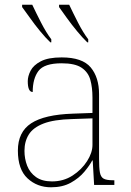

<svg xmlns="http://www.w3.org/2000/svg" viewBox="-20 -786 557 816"><path d="M197 10Q138 10 97 -28Q56 -66 56 -146Q56 -225 112.5 -262Q169 -299 290 -303L373 -306V-371Q373 -414 364 -446.5Q355 -479 327 -498Q299 -517 242 -517Q168 -517 143.5 -484.5Q119 -452 119 -395Q98 -395 98 -441Q98 -462 110 -485.5Q122 -509 153.5 -525.5Q185 -542 242 -542Q330 -542 365.5 -499.5Q401 -457 401 -386V-110Q401 -73 404.5 -53.5Q408 -34 420 -27Q432 -20 459 -20H466V0H380L374 -104H372Q361 -83 338.5 -56Q316 -29 281 -9.5Q246 10 197 10ZM201 -15Q250 -15 288.5 -40Q327 -65 350 -101Q373 -137 373 -170V-283L287 -280Q209 -278 165 -261Q121 -244 102.5 -214.5Q84 -185 84 -145Q84 -111 95.5 -81.5Q107 -52 133 -33.5Q159 -15 201 -15ZM351 -606Q331 -625 307.5 -653.5Q284 -682 263.5 -710.5Q243 -739 231 -756V-766H274Q290 -732 311.5 -690Q333 -648 355 -619V-606ZM194 -606Q174 -625 150.5 -653.5Q127 -682 107 -710.5Q87 -739 74 -756V-766H117Q133 -732 154.5 -690Q176 -648 198 -619V-606Z"/></svg>

Font: Noto Serif Thin
Style: Regular
Weight: 100
Designer: Monotype Design Team
Foundry: Monotype Imaging Inc.
Version: Version 2.015